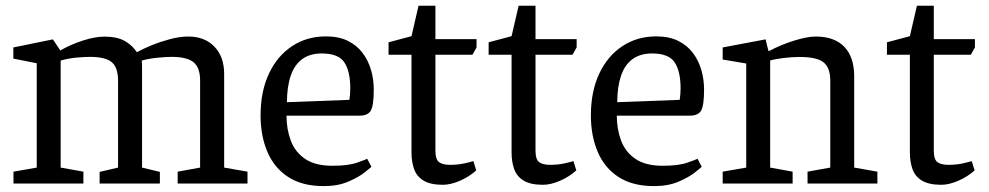

<svg xmlns="http://www.w3.org/2000/svg" viewBox="-20 -629 3390 658"><path d="M26.2 0V-40.7L105.9 -54.7V-412.2L25.7 -428.2V-466.4L161.3 -494.1L186.7 -456Q222.2 -476.5 263.9 -490Q305.6 -503.5 338 -503.5Q381 -503.5 407.3 -488.7Q433.6 -473.9 449.1 -450Q469.6 -461.6 499.7 -473.9Q529.8 -486.1 562.9 -494.9Q596.1 -503.8 625.3 -503.8Q681.4 -503.8 714.8 -469.2Q748.2 -434.6 748.2 -375.2V-54.7L828.2 -40.7V0H588.9V-40.7L665.8 -54.7V-352.8Q665.8 -396.9 643.5 -415.5Q621.1 -434.1 567.9 -434.1Q548.9 -434.1 518.9 -431.1Q489 -428.1 465.8 -421.4Q466.4 -416.1 466.6 -409.2Q466.8 -402.3 466.8 -396.4V-54.7L527.9 -39.9V0H321.4V-39.9L384.6 -54.7V-352.8Q384.6 -397.7 363 -415.9Q341.4 -434.1 288.1 -434.1Q270.5 -434.1 242.3 -431.6Q214 -429.1 187.9 -421.4V-54.7L265.8 -40.7V0Z M1089.3 8.8Q1015.5 8.8 967.5 -22.6Q919.4 -54 896.2 -109Q873 -164 873 -233.3Q873 -315.3 901.5 -376.2Q930 -437.1 980.7 -470.7Q1031.4 -504.3 1097.2 -504.3Q1141.1 -504.3 1172.1 -489Q1203 -473.7 1222.6 -447.6Q1242.2 -421.6 1251.5 -389.3Q1260.9 -357.1 1260.9 -322.3Q1260.9 -267.9 1251 -250.3Q1241 -232.7 1213.2 -232.7H961.8Q962 -185.7 976.7 -146.7Q991.5 -107.6 1026 -84.3Q1060.6 -60.9 1119.1 -60.9Q1173.9 -60.9 1204.7 -71.9Q1235.4 -82.9 1238.6 -84.9L1252.9 -57.2Q1249.7 -54 1229.2 -37.8Q1208.6 -21.5 1173.2 -6.4Q1137.8 8.8 1089.3 8.8ZM963.3 -278.8 1177.4 -286.8Q1180.4 -304.8 1180.4 -326.8Q1180.4 -383.9 1160.4 -414.8Q1140.3 -445.8 1082.5 -445.8Q1042 -445.8 1015.4 -426.2Q988.9 -406.6 976.3 -369.3Q963.6 -332 963.3 -278.8Z M1497.8 4.3Q1455.4 4.3 1431.7 -10Q1407.9 -24.4 1399.1 -49.6Q1390.2 -74.9 1390.2 -106.9V-441.5H1311.6V-484L1390.2 -505L1414.4 -609.4H1472.2V-495H1613.2V-466.6L1599.2 -441.5H1472.2V-113.8Q1472.2 -82.5 1484.7 -73.3Q1497.3 -64.1 1522.3 -64.1Q1549.8 -64.1 1573 -69.4Q1596.2 -74.7 1602.2 -76.9L1612.1 -45Q1587.8 -23.2 1556 -9.4Q1524.2 4.3 1497.8 4.3Z M1840.8 4.3Q1798.4 4.3 1774.7 -10Q1750.9 -24.4 1742.1 -49.6Q1733.2 -74.9 1733.2 -106.9V-441.5H1654.6V-484L1733.2 -505L1757.4 -609.4H1815.2V-495H1956.2V-466.6L1942.2 -441.5H1815.2V-113.8Q1815.2 -82.5 1827.7 -73.3Q1840.3 -64.1 1865.3 -64.1Q1892.8 -64.1 1916 -69.4Q1939.2 -74.7 1945.2 -76.9L1955.1 -45Q1930.8 -23.2 1899 -9.4Q1867.2 4.3 1840.8 4.3Z M2221.3 8.8Q2147.5 8.8 2099.5 -22.6Q2051.4 -54 2028.2 -109Q2005 -164 2005 -233.3Q2005 -315.3 2033.5 -376.2Q2062 -437.1 2112.7 -470.7Q2163.4 -504.3 2229.2 -504.3Q2273.1 -504.3 2304.1 -489Q2335 -473.7 2354.6 -447.6Q2374.2 -421.6 2383.5 -389.3Q2392.9 -357.1 2392.9 -322.3Q2392.9 -267.9 2383 -250.3Q2373 -232.7 2345.2 -232.7H2093.8Q2094 -185.7 2108.7 -146.7Q2123.5 -107.6 2158 -84.3Q2192.6 -60.9 2251.1 -60.9Q2305.9 -60.9 2336.7 -71.9Q2367.4 -82.9 2370.6 -84.9L2384.9 -57.2Q2381.7 -54 2361.2 -37.8Q2340.6 -21.5 2305.2 -6.4Q2269.8 8.8 2221.3 8.8ZM2095.3 -278.8 2309.4 -286.8Q2312.4 -304.8 2312.4 -326.8Q2312.4 -383.9 2292.4 -414.8Q2272.3 -445.8 2214.5 -445.8Q2174 -445.8 2147.4 -426.2Q2120.9 -406.6 2108.3 -369.3Q2095.6 -332 2095.3 -278.8Z M2456.7 0V-40.7L2537.4 -54.7V-411.4L2456.7 -425V-466.4L2603.7 -494.1L2613.4 -454.6H2616.6Q2657.9 -476.5 2702.5 -490.1Q2747.1 -503.8 2775.6 -503.8Q2839.6 -503.8 2873.5 -468.6Q2907.4 -433.5 2907.4 -367V-54.7L2986.9 -40.7V0H2747.5V-40.7L2825.4 -54.7V-352.7Q2825.4 -397.1 2802.3 -415.4Q2779.3 -433.8 2720.2 -433.8Q2694.6 -433.8 2665.4 -430.2Q2636.2 -426.7 2619.4 -421.7V-54.7L2696.4 -40.7V0Z M3205.8 4.3Q3163.4 4.3 3139.7 -10Q3115.9 -24.4 3107.1 -49.6Q3098.2 -74.9 3098.2 -106.9V-441.5H3019.6V-484L3098.2 -505L3122.4 -609.4H3180.2V-495H3321.2V-466.6L3307.2 -441.5H3180.2V-113.8Q3180.2 -82.5 3192.7 -73.3Q3205.3 -64.1 3230.3 -64.1Q3257.8 -64.1 3281 -69.4Q3304.2 -74.7 3310.2 -76.9L3320.1 -45Q3295.8 -23.2 3264 -9.4Q3232.2 4.3 3205.8 4.3Z"/></svg>

Font: Faustina Light
Style: Regular
Weight: 300
Designer: Alfonso Garcia
Foundry: http://www.omnibus-type.com
Version: Version 1.200